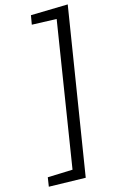

<svg xmlns="http://www.w3.org/2000/svg" viewBox="-166 -905 645 1062"><g transform="rotate(-15 157.0 -374.0)"><path d="M126 -845 338 -850 186 102 -24 97 -16 45 127 40 258 -788 117 -793Z"/></g></svg>

Font: Bitter Pro
Style: Italic
Weight: 400
Italic angle: -9°
Designer: Sol Matas, and Bitter project Authors
Foundry: Sol Matas
Version: Version 1.010